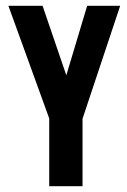

<svg xmlns="http://www.w3.org/2000/svg" viewBox="-20 -643 440 663"><path d="M150 0V-234L9 -623H127L209 -383L281 -623H395L265 -233V0Z"/></svg>

Font: Inconsolata Condensed Black
Style: Regular
Weight: 900
Width: 3
Monospace: yes
Designer: Raph Levien, Cyreal, Brenton Simpson
Foundry: Raph Levien, Cyreal, Google
Version: Version 3.001; ttfautohint (v1.8.2.53-6de2)